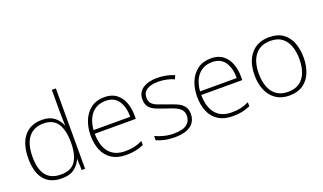

<svg xmlns="http://www.w3.org/2000/svg" viewBox="-75 -1228 2873 1706"><g transform="rotate(-20 1361.5 -375.0)"><path d="M281 10Q170 10 114 -58.5Q58 -127 58 -257Q58 -394 118 -467Q178 -540 288 -540Q358 -540 401.5 -507Q445 -474 463 -425H466Q465 -455 464 -485.5Q463 -516 463 -544V-760H501V0H469L465 -105H463Q444 -58 400.5 -24Q357 10 281 10ZM284 -25Q381 -25 422 -86.5Q463 -148 463 -260V-266Q463 -382 421 -443.5Q379 -505 290 -505Q197 -505 147.5 -442Q98 -379 98 -256Q98 -141 144 -83Q190 -25 284 -25Z M889 10Q808 10 754 -24Q700 -58 674 -119.5Q648 -181 648 -260Q648 -338 674 -401Q700 -464 751 -502Q802 -540 878 -540Q946 -540 989.5 -507.5Q1033 -475 1054.5 -419.5Q1076 -364 1076 -294V-263H688Q689 -148 740.5 -86.5Q792 -25 890 -25Q939 -25 974.5 -32.5Q1010 -40 1055 -61V-23Q1016 -6 977.5 2Q939 10 889 10ZM689 -297H1036Q1036 -391 997 -448Q958 -505 878 -505Q798 -505 748 -452Q698 -399 689 -297Z M1349 10Q1294 10 1250 0Q1206 -10 1177 -24V-64Q1215 -46 1259.5 -35Q1304 -24 1350 -24Q1436 -24 1474 -54Q1512 -84 1512 -135Q1512 -170 1492.5 -192Q1473 -214 1438 -229Q1403 -244 1358 -258Q1310 -274 1272 -289.5Q1234 -305 1212 -331.5Q1190 -358 1190 -406Q1190 -470 1240.5 -505Q1291 -540 1376 -540Q1423 -540 1464.5 -531Q1506 -522 1538 -508L1523 -474Q1494 -488 1454 -496.5Q1414 -505 1375 -505Q1306 -505 1267.5 -480.5Q1229 -456 1229 -407Q1229 -370 1248 -350Q1267 -330 1300.5 -317.5Q1334 -305 1376 -290Q1422 -275 1462 -258.5Q1502 -242 1526.5 -214Q1551 -186 1551 -137Q1551 -91 1528 -58Q1505 -25 1460 -7.5Q1415 10 1349 10Z M1896 10Q1815 10 1761 -24Q1707 -58 1681 -119.5Q1655 -181 1655 -260Q1655 -338 1681 -401Q1707 -464 1758 -502Q1809 -540 1885 -540Q1953 -540 1996.5 -507.5Q2040 -475 2061.5 -419.5Q2083 -364 2083 -294V-263H1695Q1696 -148 1747.5 -86.5Q1799 -25 1897 -25Q1946 -25 1981.5 -32.5Q2017 -40 2062 -61V-23Q2023 -6 1984.5 2Q1946 10 1896 10ZM1696 -297H2043Q2043 -391 2004 -448Q1965 -505 1885 -505Q1805 -505 1755 -452Q1705 -399 1696 -297Z M2431 10Q2356 10 2304.5 -25.5Q2253 -61 2226.5 -123Q2200 -185 2200 -265Q2200 -392 2262.5 -466Q2325 -540 2436 -540Q2515 -540 2565.5 -504Q2616 -468 2640 -406Q2664 -344 2664 -265Q2664 -186 2638.5 -123.5Q2613 -61 2561.5 -25.5Q2510 10 2431 10ZM2431 -25Q2498 -25 2540.5 -55.5Q2583 -86 2603.5 -140.5Q2624 -195 2624 -265Q2624 -333 2605 -387Q2586 -441 2545 -473Q2504 -505 2436 -505Q2340 -505 2290 -441.5Q2240 -378 2240 -265Q2240 -194 2261 -139.5Q2282 -85 2324.5 -55Q2367 -25 2431 -25Z"/></g></svg>

Font: Noto Sans Symbols ExtraLight
Style: Regular
Weight: 250
Version: Version 2.002